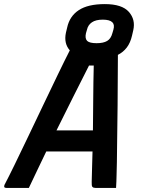

<svg xmlns="http://www.w3.org/2000/svg" viewBox="-35 -918 705 938"><path d="M106 0H-4Q-19 0 -13 -15Q6 -51 36.5 -113.5Q67 -176 103 -251.5Q139 -327 176.5 -405.5Q214 -484 247.5 -553.5Q281 -623 306 -672Q276 -706 287 -758L293 -783Q305 -839 350 -868.5Q395 -898 477 -898Q561 -898 594.5 -860Q628 -822 616 -770L610 -744Q602 -709 584.5 -686Q567 -663 541 -650Q541 -535 539.5 -403Q538 -271 536 -125Q535 -95 534.5 -63.5Q534 -32 532 0H431Q421 0 416.5 -5Q412 -10 413 -30Q414 -69 415 -106Q416 -143 417 -178H191Q171 -136 149.5 -91.5Q128 -47 106 0ZM467 -822Q433 -822 414 -809Q395 -796 390 -773L385 -756Q379 -730 391 -718Q403 -707 437 -707Q470 -707 488.5 -718Q507 -729 514 -756L519 -773Q526 -797 514 -809Q501 -822 467 -822ZM400 -598Q364 -527 324.5 -448.5Q285 -370 241 -281H419Q420 -363 420.5 -440.5Q421 -518 423 -598Z"/></svg>

Font: Recursive Sn Lnr St SmB
Style: Italic
Weight: 600
Italic angle: -15°
Version: Version 1.079;hotconv 1.0.112;makeotfexe 2.5.65598; ttfautoh